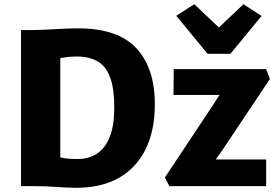

<svg xmlns="http://www.w3.org/2000/svg" viewBox="-20 -886 1322 914"><path d="M80 0V-743H149Q167.5 -743 202.2 -745Q237 -747 277.2 -749Q317.5 -751 352 -751Q541 -751 629 -656.5Q717 -562 717 -390Q717 -263.5 672.5 -174.2Q628 -85 544 -38.2Q460 8.5 341 8Q286.5 7 237.8 3.5Q189 0 146 0ZM267 -137Q281.5 -132.5 304.5 -130.8Q327.5 -129 352 -129Q404 -129.5 442.8 -155.5Q481.5 -181.5 502.8 -235.5Q524 -289.5 524 -374Q524 -463.5 504.5 -516.8Q485 -570 445.2 -593.5Q405.5 -617 345 -617Q326.5 -617 303.5 -614.8Q280.5 -612.5 267 -610ZM786 0 765 -41 996 -389 1025 -434H806L807 -557H1247L1265 -510L1039 -172L1007 -127H1247V0ZM819 -811 905 -866 1022 -755 1139 -866 1225 -810 1077 -630H968Z"/></svg>

Font: Koeln Type Sans ExtraBold
Style: Regular
Weight: 800
Designer: Eben Sorkin
Foundry: Eben Sorkin
Version: Version 2.001